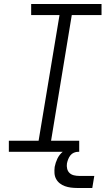

<svg xmlns="http://www.w3.org/2000/svg" viewBox="-20 -755 540 955"><path d="M24 0V-55H172L276 -680H135V-735H485V-680H337L234 -55H374V0ZM364 180Q348 180 332.5 178Q317 176 303 171Q289 166 277.5 157Q266 148 259 135Q252 122 251 106.5Q250 91 252 75Q256 54 265.5 34Q275 14 292.5 -0.5Q310 -15 331.5 -21.5Q353 -28 373 -28L369 0Q358 0 347.5 4.5Q337 9 330 18Q323 27 319 37.5Q315 48 313 58Q311 71 314 84Q317 97 326 105.5Q335 114 348 117Q361 120 374 120H449L439 180Z"/></svg>

Font: Iosevka Curly Slab LtObl
Style: Regular
Weight: 300
Italic angle: -9°
Monospace: yes
Designer: Belleve Invis
Foundry: Belleve Invis
Version: Version 11.0.0; ttfautohint (v1.8.3)